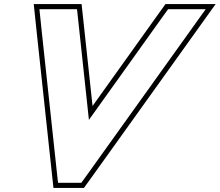

<svg xmlns="http://www.w3.org/2000/svg" viewBox="-20 -830 1076 940"><path d="M185.2 -668 173 -785H357L362.8 -732L415.3 -243L764.8 -732L803 -785H987L903.2 -668L416.3 12L378.1 65H264.1L258.3 12ZM160.4 -665.4 233.5 14.7 241.7 90H390.9L436.7 26.6L1035.6 -810H790.2L744.5 -746.6L433.1 -311L387.6 -734.7L379.4 -810H145.2Z"/></svg>

Font: Nordica Plus
Style: NordicaClassicBkOblOl
Weight: 900
Version: Version 1.01